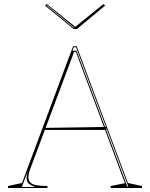

<svg xmlns="http://www.w3.org/2000/svg" viewBox="-20 -939 749 959"><path d="M20 0V-10L90 -25L345 -708H363L619 -25L689 -10V0H533V-10L604 -24L359 -680H350L134 -103Q128 -89 125 -76Q122 -63 122 -54Q122 -38 131 -28Q140 -18 161 -14Q182 -10 217 -10V0ZM195 -290V-300L511 -305V-290ZM616 -7H621L360 -703H348L342 -686H362ZM89 -5H157Q135 -12 124 -21.5Q113 -31 113 -50Q113 -61 116 -73.5Q119 -86 126 -103ZM497 -919 505 -911 364 -794H348L205 -911L214 -919L356 -805ZM213 -911 348 -800H352L351 -801L215 -913Z"/></svg>

Font: Kalnia Glaze Thin
Style: Regular
Weight: 100
Designer: Frida Medrano
Foundry: Frida Medrano
Version: Version 1.110